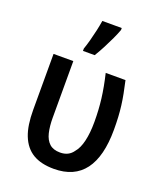

<svg xmlns="http://www.w3.org/2000/svg" viewBox="-145 -874 820 976"><g transform="rotate(20 265.0 -386.5)"><path d="M263.2 8.8Q193.8 8.8 149.4 -17.8Q105 -44.4 83 -100.6Q62.5 -152.8 62.5 -237.8V-540H169.4V-233.9Q169.4 -187.5 177.7 -152.8Q186 -118.2 206.8 -99.1Q227.5 -80.1 264.6 -80.1Q311 -80.1 335 -115.2Q355.5 -138.7 365.7 -182.6Q376 -226.6 376 -286.1Q376 -351.1 368.7 -410.6Q361.3 -470.2 344.7 -540H451.7Q460 -502.9 466.1 -471.7Q472.2 -440.4 475.8 -411.1Q479.5 -381.8 481.2 -350.8Q482.9 -319.8 482.9 -282.7Q482.9 -138.2 428 -64.7Q373 8.8 263.2 8.8ZM197.8 -605.5V-618.2Q205.6 -640.1 213.4 -668.9Q221.2 -697.8 227.8 -727.5Q234.4 -757.3 238.3 -782.2H343.3V-771.5Q335 -748.5 322 -720.7Q309.1 -692.9 293.9 -663.6Q278.8 -634.3 261.2 -605.5Z"/></g></svg>

Font: Open Sans
Style: Regular
Weight: 600
Width: 3
Foundry: Ascender Corporation
Version: Version 1.000